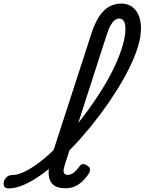

<svg xmlns="http://www.w3.org/2000/svg" viewBox="-196 -1039 810 1076"><path d="M-147 17Q-166 17 -172 5.5Q-178 -6 -174.5 -20.5Q-171 -35 -158.5 -46.5Q-146 -58 -128 -58Q-97 -58 -57 -77.5Q-17 -97 28.5 -132Q74 -167 121 -214Q168 -261 215 -316.5Q262 -372 305 -432Q348 -492 385 -553Q422 -614 449 -672.5Q476 -731 491.5 -784Q507 -837 507 -879Q507 -894 520 -901.5Q533 -909 550.5 -909Q568 -909 581 -901.5Q594 -894 594 -879Q594 -834 577 -777.5Q560 -721 528.5 -657.5Q497 -594 455 -527.5Q413 -461 363.5 -395Q314 -329 260 -268Q206 -207 151 -155.5Q96 -104 42.5 -65Q-11 -26 -59.5 -4.5Q-108 17 -147 17ZM172 16Q129 16 107.5 0.5Q86 -15 80 -41Q74 -67 78.5 -99Q83 -131 93 -163L316 -850Q345 -939 386 -979Q427 -1019 485 -1019Q519 -1019 543.5 -1001.5Q568 -984 581 -953Q594 -922 594 -879Q594 -860 581 -851Q568 -842 550.5 -842Q533 -842 520 -851Q507 -860 507 -879Q507 -897 503 -909.5Q499 -922 491.5 -928.5Q484 -935 470 -935Q459 -935 447 -926Q435 -917 423.5 -896.5Q412 -876 400 -838L167 -115Q163 -102 161 -89Q159 -76 164 -67.5Q169 -59 183 -59Q197 -59 209 -66Q221 -73 231.5 -84.5Q242 -96 250 -107Q255 -116 265.5 -119Q276 -122 291 -112Q308 -102 308.5 -91.5Q309 -81 304 -70Q294 -53 275.5 -32.5Q257 -12 231 2Q205 16 172 16Z"/></svg>

Font: Playwrite BE VLG
Style: Regular
Weight: 400
Designer: Veronika Burian, José Scaglione
Foundry: TypeTogether
Version: Version 1.002